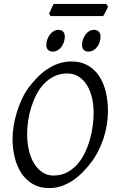

<svg xmlns="http://www.w3.org/2000/svg" viewBox="-20 -943 585 978"><path d="M457 -369.1Q457 -410.2 448.2 -446.5Q439.5 -482.9 422.4 -510Q405.3 -537.1 380.4 -553Q355.5 -568.8 323.2 -568.8Q286.1 -568.8 256.6 -554.4Q227.1 -540 204.1 -516.1Q181.2 -492.2 165 -460.4Q148.9 -428.7 138.4 -394.5Q127.9 -360.4 123 -325.4Q118.2 -290.5 118.2 -259.8Q118.2 -214.4 127.7 -175.5Q137.2 -136.7 154.8 -108.6Q172.4 -80.6 197 -64.7Q221.7 -48.8 252 -48.8Q289.6 -48.8 319.6 -64Q349.6 -79.1 372.3 -104.2Q395 -129.4 411.1 -162.4Q427.2 -195.3 437.5 -231Q447.8 -266.6 452.4 -302.5Q457 -338.4 457 -369.1ZM529.8 -377.9Q529.8 -343.3 524.2 -307.6Q518.6 -272 507.1 -237.3Q495.6 -202.6 478.8 -170.2Q461.9 -137.7 439.9 -109.9Q419.4 -83.5 396.2 -60.8Q373 -38.1 346.9 -21.2Q320.8 -4.4 291.7 5.4Q262.7 15.1 230 15.1Q183.1 15.1 148.2 -4.9Q113.3 -24.9 90.1 -59.3Q66.9 -93.8 55.4 -139.6Q43.9 -185.5 43.9 -236.8Q43.9 -267.6 49.6 -302Q55.2 -336.4 65.7 -370.8Q76.2 -405.3 91.3 -437.7Q106.4 -470.2 126 -497.1Q146.5 -524.4 170.2 -548.6Q193.8 -572.8 220.9 -590.8Q248 -608.9 278.8 -619.4Q309.6 -629.9 344.2 -629.9Q392.1 -629.9 427.2 -609.9Q462.4 -589.8 485.1 -555.4Q507.8 -521 518.8 -475.1Q529.8 -429.2 529.8 -377.9ZM310.1 -756.3Q310.1 -742.7 305.7 -729.2Q301.3 -715.8 293.5 -704.8Q285.6 -693.8 274.2 -687Q262.7 -680.2 249 -680.2Q233.4 -680.2 224.6 -689Q215.8 -697.8 215.8 -714.4Q215.8 -727.5 220.5 -741Q225.1 -754.4 233.2 -765.6Q241.2 -776.9 252.7 -783.9Q264.2 -791 277.8 -791Q293 -791 301.5 -782Q310.1 -772.9 310.1 -756.3ZM492.2 -756.3Q492.2 -742.7 487.8 -729.2Q483.4 -715.8 475.3 -704.8Q467.3 -693.8 455.8 -687Q444.3 -680.2 430.2 -680.2Q415 -680.2 406.5 -689Q397.9 -697.8 397.9 -714.4Q397.9 -727.5 402.3 -741Q406.7 -754.4 414.6 -765.6Q422.4 -776.9 433.6 -783.9Q444.8 -791 459 -791Q474.1 -791 483.2 -782Q492.2 -772.9 492.2 -756.3ZM530.3 -910.6Q528.8 -905.3 525.6 -898.4Q522.5 -891.6 518.8 -884.8Q515.1 -877.9 511.7 -871.6Q508.3 -865.2 505.9 -861.3H237.8L230 -873Q231.9 -877.9 234.9 -884.5Q237.8 -891.1 241 -897.9Q244.1 -904.8 247.6 -911.4Q251 -918 253.9 -922.9H521Z"/></svg>

Font: Gentium Plus
Style: Italic
Weight: 400
Italic angle: -8°
Designer: J. Victor Gaultney, Annie Olsen, Iska Routamaa
Foundry: SIL International
Version: Version 1.510